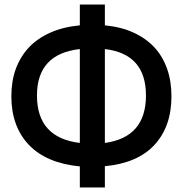

<svg xmlns="http://www.w3.org/2000/svg" viewBox="-20 -784 804 842"><path d="M330.1 -54.2Q183.6 -68.4 106.9 -148.4Q29.8 -229.5 29.8 -361.8Q29.8 -428.2 49.3 -481.9Q69.3 -536.1 106.9 -576.2Q144 -615.7 201.2 -641.1Q255.4 -665.5 330.1 -672.9V-764.2H439.9V-672.9Q512.7 -665.5 565.4 -641.1Q620.6 -615.7 657.2 -576.2Q693.4 -537.1 712.9 -481.9Q731.9 -427.7 731.9 -361.8Q731.9 -229 657.2 -148.4Q583 -68.4 439.9 -55.2V38.1H330.1ZM439.9 -157.2Q620.1 -181.6 620.1 -365.2Q620.1 -547.9 439.9 -568.8ZM330.1 -568.8Q142.1 -547.9 142.1 -365.2Q142.1 -179.7 330.1 -157.2Z"/></svg>

Font: Rising Sun DemiBold
Style: DemiBold
Weight: 600
Designer: Matt McInerney, Pablo Impallari, Rodrigo Fuenzalida
Foundry: Matt McInerney, Pablo Impallari, Rodrigo Fuenzalida
Version: Version 1.000